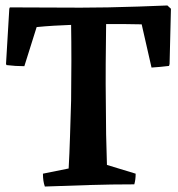

<svg xmlns="http://www.w3.org/2000/svg" viewBox="-20 -674 651 702"><path d="M144 8Q137 -11 137 -39L231 -58Q234 -111 236 -175.5Q238 -240 240 -306Q241 -378 241 -451Q241 -524 240 -583Q210 -582 177 -580Q144 -578 114 -575L69 -432Q37 -432 4 -436L2 -440L14 -642L16 -647Q76 -647 142 -646.5Q208 -646 275 -646Q320 -646 374.5 -647Q429 -648 485.5 -650Q542 -652 592 -654L605 -642L600 -440L598 -433Q582 -431 566 -429.5Q550 -428 534 -427L498 -585Q469 -586 435 -586Q401 -586 368 -586Q367 -515 366.5 -441Q366 -367 367 -294Q367 -237 368 -182.5Q369 -128 371 -71L476 -39Q476 -17 471 0Q388 0 306 2.5Q224 5 144 8Z"/></svg>

Font: Labrada SemiBold
Style: Regular
Weight: 600
Designer: Mercedes Jáuregui
Foundry: Omnibus-Type Team
Version: Version 1.000; ttfautohint (v1.8.4.7-5d5b)